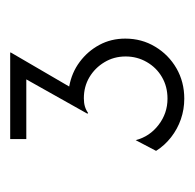

<svg xmlns="http://www.w3.org/2000/svg" viewBox="-22 -810 378 373"><g transform="rotate(-90 166.5 -623.0)"><path d="M161.8 -453.5Q141 -453.5 121.9 -460.1Q102.8 -466.7 86.8 -479.2Q70.8 -491.7 60.4 -508.3L81.2 -547.9Q88.2 -520.8 110.8 -503.5Q133.3 -486.1 161.8 -486.1Q185.4 -486.1 203.8 -496.9Q222.2 -507.6 233 -526.4Q243.8 -545.1 243.8 -567.4Q243.8 -590.3 232.6 -608.7Q221.5 -627.1 203.5 -637.8Q185.4 -648.6 162.5 -648.6Q153.5 -648.6 146.5 -646.5Q139.6 -644.4 134 -640.3L132.6 -641.7L199.3 -760.4H83.3V-791.7H251.4V-790.3L185.4 -677.1Q212.5 -672.2 233.3 -656.6Q254.2 -641 266.3 -618.4Q278.5 -595.8 278.5 -568.1Q278.5 -536.1 262.8 -510.1Q247.2 -484 220.8 -468.7Q194.4 -453.5 161.8 -453.5Z"/></g></svg>

Font: Afacad Flux ExtraLight
Style: Regular
Weight: 250
Designer: Kristian Moeller
Foundry: Dicotype
Version: Version 1.100